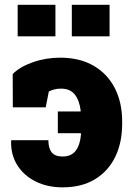

<svg xmlns="http://www.w3.org/2000/svg" viewBox="-20 -782 563 812"><path d="M244.6 10.3Q180.2 10.3 130.4 -14.6Q80.6 -39.6 53 -83.7Q25.4 -127.9 26.9 -186L28.3 -189H184.6Q184.6 -155.8 198.5 -137.9Q212.4 -120.1 244.6 -120.1Q282.2 -120.1 300.8 -145.3Q319.3 -170.4 322.8 -216.3L320.8 -218.8H224.6V-310.5H320.3L321.3 -313Q316.4 -356.4 296.6 -381.8Q276.9 -407.2 237.8 -407.2Q222.7 -407.2 209.5 -403.8Q196.3 -400.4 186.5 -395L173.3 -328.1H34.2L33.7 -468.8Q63 -499 118.4 -518.6Q173.8 -538.1 234.4 -538.1Q317.4 -538.1 376 -503.9Q434.6 -469.7 465.6 -409.2Q496.6 -348.6 496.6 -269V-257.8Q496.6 -178.2 467 -117.9Q437.5 -57.6 381.3 -23.7Q325.2 10.3 244.6 10.3ZM283.7 -628.4V-761.7H443.4V-628.4ZM54.7 -628.4V-761.7H214.4V-628.4Z"/></svg>

Font: Roboto Slab Black
Style: Regular
Weight: 900
Designer: Google
Version: Version 2.000; ttfautohint (v1.8.1.43-b0c9)